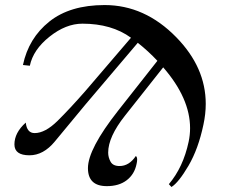

<svg xmlns="http://www.w3.org/2000/svg" viewBox="-20 -727 902 760"><path d="M658.7 13.2 648.4 2Q705.1 -64.9 726.6 -165.5Q732.4 -192.4 732.4 -219.7Q732.4 -337.9 626 -460.4L474.6 -269Q408.2 -185.1 408.2 -123Q408.2 -104 417.7 -86.9Q427.2 -69.8 453.1 -69.8Q491.2 -69.8 517.6 -109.4Q522.9 -106 522.9 -95.2Q522.9 -87.9 520.5 -77.6Q512.2 -37.1 481.7 -13.7Q451.2 9.8 402.8 9.8Q328.1 9.8 328.1 -61.5Q328.1 -137.2 447.3 -288.6L603 -486.3Q567.9 -523.9 525.4 -557.6L318.8 -314Q241.7 -221.2 196.8 -166.7Q151.9 -112.3 96.7 -112.3Q37.1 -112.3 37.1 -155.3Q37.1 -201.7 82 -241.7Q86.4 -200.2 117.2 -200.2Q158.7 -200.2 207.8 -248.5Q256.8 -296.9 317.9 -366.7L498.5 -577.6Q421.9 -633.3 306.2 -633.3Q240.7 -633.3 176 -581.8Q111.3 -530.3 98.1 -466.8L70.8 -469.7Q93.3 -576.2 175.3 -641.6Q257.3 -707 394 -707Q553.2 -707 677.7 -579.6Q794.4 -460.4 794.4 -315.9Q794.4 -275.9 785.2 -233.4Q765.1 -137.7 726.1 -71Q687 -4.4 658.7 13.2Z"/></svg>

Font: Munson
Style: Italic
Weight: 400
Italic angle: -12°
Designer: Paul James MIller
Foundry: High-Logic / Made with FontCreator
Version: Version 2.10;May 5, 2019;FontCreator 11.5.0.2430 64-bit